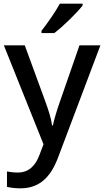

<svg xmlns="http://www.w3.org/2000/svg" viewBox="-20 -786 567 1046"><path d="M430 -756V-766H306C282 -721 235 -655 206 -618V-606H276C324 -642 402 -719 430 -756ZM1 -539 217 0 195 58C174 115 138 154 77 154C54 154 32 151 18 148V232C35 236 59 240 92 240C196 240 257 177 296 73L527 -539H413L307 -234C290 -186 275 -136 268 -102H264C258 -144 244 -186 227 -233L115 -539Z"/></svg>

Font: Noto Sans Bamum Medium
Style: Regular
Weight: 500
Designer: Monotype Design Team
Foundry: Monotype Imaging Inc.
Version: Version 2.002